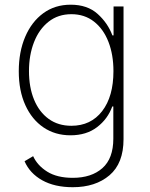

<svg xmlns="http://www.w3.org/2000/svg" viewBox="-20 -573 630 809"><path d="M286.6 215.8Q210 215.8 157.7 186.5Q105.5 157.2 83.5 106.4L119.6 85Q137.7 124.5 179.2 150.4Q220.7 176.3 286.6 176.3Q365.2 176.3 411.4 135.5Q457.5 94.7 457.5 11.2V-124.5H453.1Q434.1 -71.8 389.2 -37.4Q344.2 -2.9 276.9 -2.9Q212.4 -2.9 163.3 -36.1Q114.3 -69.3 86.7 -130.1Q59.1 -190.9 59.1 -272.9Q59.1 -354.5 86.2 -418Q113.3 -481.4 162.4 -517.3Q211.4 -553.2 277.8 -553.2Q348.1 -553.2 391.1 -514.6Q434.1 -476.1 453.6 -423.8H458.5V-545.9H500.5V13.2Q500.5 115.2 441.4 165.5Q382.3 215.8 286.6 215.8ZM280.8 -43Q362.8 -43 410.4 -104.7Q458 -166.5 458 -273.4Q458 -342.3 437 -396.5Q416 -450.7 376.2 -481.9Q336.4 -513.2 280.8 -513.2Q224.6 -513.2 184.6 -481.4Q144.5 -449.7 123.3 -395.3Q102.1 -340.8 102.1 -273.4Q102.1 -205.1 123.5 -153.1Q145 -101.1 185.1 -72Q225.1 -43 280.8 -43Z"/></svg>

Font: Inter Extra Light
Style: Regular
Weight: 200
Designer: Rasmus Andersson
Foundry: rsms
Version: Version 4.000;git-3c8e0fc